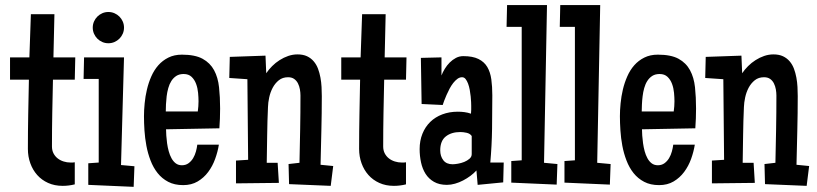

<svg xmlns="http://www.w3.org/2000/svg" viewBox="-20 -723 3218 756"><path d="M276.4 -497.1 274.4 -409.2H188.5Q187 -343.8 185.8 -278.3Q184.6 -212.9 184.6 -146.5Q184.6 -130.9 190.7 -119.1Q196.8 -107.4 207 -99.4Q217.3 -91.3 230.5 -87.2Q243.7 -83 257.8 -83Q262.2 -83 266.1 -83Q270 -83 274.4 -84V2.9Q251 8.8 226.6 8.8Q194.8 8.8 169.4 -2.7Q144 -14.2 126.5 -33.9Q108.9 -53.7 99.4 -80.1Q89.8 -106.4 89.8 -136.7Q89.8 -205.1 91.1 -272.9Q92.3 -340.8 93.8 -409.2H19.5V-497.1H95.7L101.6 -667H194.3L190.4 -497.1Z M468.3 -614.3Q468.3 -601.6 463.4 -590.3Q458.5 -579.1 450.2 -570.8Q441.9 -562.5 430.7 -557.6Q419.4 -552.7 406.7 -552.7Q394 -552.7 382.8 -557.6Q371.6 -562.5 363.3 -570.8Q355 -579.1 350.1 -590.3Q345.2 -601.6 345.2 -614.3Q345.2 -627 350.1 -638.2Q355 -649.4 363.3 -657.7Q371.6 -666 382.8 -670.9Q394 -675.8 406.7 -675.8Q419.4 -675.8 430.7 -670.9Q441.9 -666 450.2 -657.7Q458.5 -649.4 463.4 -638.2Q468.3 -627 468.3 -614.3ZM509.3 -68.4 506.3 12.7 327.6 4.9V-80.1L368.7 -83V-412.1H309.1L311 -497.1H468.3L456.5 -73.2Z M846.7 -295.9Q846.7 -255.9 843.8 -217.8L633.8 -213.9Q633.8 -203.6 634.8 -189.2Q635.7 -174.8 637.9 -158.9Q640.1 -143.1 644.3 -127.7Q648.4 -112.3 655.3 -99.9Q662.1 -87.4 672.1 -79.8Q682.1 -72.3 696.3 -72.3Q711.4 -72.3 722.4 -80.3Q733.4 -88.4 740.5 -100.3Q747.6 -112.3 751.5 -126.5Q755.4 -140.6 756.8 -153.3H841.8Q837.4 -125.5 827.1 -97.2Q816.9 -68.8 799.8 -45.9Q782.7 -22.9 758.3 -8.5Q733.9 5.9 701.2 5.9Q667 5.9 642.3 -7.1Q617.7 -20 600.6 -41.5Q583.5 -63 572.8 -91.1Q562 -119.1 556.4 -149.2Q550.8 -179.2 548.8 -209.5Q546.9 -239.7 546.9 -265.6Q546.9 -289.1 549.6 -316.4Q552.2 -343.8 558.6 -370.6Q564.9 -397.5 575.9 -422.4Q586.9 -447.3 603.5 -466.1Q620.1 -484.9 643.1 -496.3Q666 -507.8 696.3 -507.8Q748 -507.8 777.8 -491.5Q807.6 -475.1 823 -446.5Q838.4 -418 842.5 -379.2Q846.7 -340.3 846.7 -295.9ZM761.7 -324.2Q761.7 -338.9 760 -357.4Q758.3 -376 752.2 -392.6Q746.1 -409.2 734.4 -420.4Q722.7 -431.6 703.1 -431.6Q686 -431.6 674.3 -424.1Q662.6 -416.5 654.8 -404.3Q647 -392.1 642.6 -376.2Q638.2 -360.4 636.2 -344Q634.3 -327.6 633.5 -312Q632.8 -296.4 632.8 -284.2H758.8Q761.7 -304.7 761.7 -324.2Z M1292 -69.3 1282.2 8.8 1118.2 2 1116.2 -77.1 1159.2 -82Q1160.6 -148.4 1161.9 -214.4Q1163.1 -280.3 1163.1 -346.7Q1163.1 -358.4 1160.9 -371.1Q1158.7 -383.8 1153.3 -394.5Q1147.9 -405.3 1138.4 -412.1Q1128.9 -418.9 1114.3 -418.9Q1092.8 -418.9 1077.9 -407Q1063 -395 1053.7 -377.4Q1044.4 -359.9 1040 -339.4Q1035.6 -318.8 1035.2 -301.8Q1032.7 -246.6 1032 -191.9Q1031.2 -137.2 1030.3 -82H1073.2L1078.1 -2.9L909.2 -1V-90.8L957 -93.8L954.1 -411.1L882.8 -416L884.8 -499L1025.4 -503.9L1028.3 -434.6Q1038.1 -449.2 1051.5 -462.6Q1064.9 -476.1 1081.1 -486.3Q1097.2 -496.6 1115 -502.7Q1132.8 -508.8 1151.4 -508.8Q1173.3 -508.8 1189 -501.5Q1204.6 -494.1 1215.3 -481.4Q1226.1 -468.8 1232.2 -452.4Q1238.3 -436 1241.7 -417.7Q1245.1 -399.4 1246.1 -380.6Q1247.1 -361.8 1247.1 -344.7Q1247.1 -276.9 1245.4 -209.5Q1243.7 -142.1 1242.2 -74.2Z M1580.6 -497.1 1578.6 -409.2H1492.7Q1491.2 -343.8 1490 -278.3Q1488.8 -212.9 1488.8 -146.5Q1488.8 -130.9 1494.9 -119.1Q1501 -107.4 1511.2 -99.4Q1521.5 -91.3 1534.7 -87.2Q1547.9 -83 1562 -83Q1566.4 -83 1570.3 -83Q1574.2 -83 1578.6 -84V2.9Q1555.2 8.8 1530.8 8.8Q1499 8.8 1473.6 -2.7Q1448.2 -14.2 1430.7 -33.9Q1413.1 -53.7 1403.6 -80.1Q1394 -106.4 1394 -136.7Q1394 -205.1 1395.3 -272.9Q1396.5 -340.8 1397.9 -409.2H1323.7V-497.1H1399.9L1405.8 -667H1498.5L1494.6 -497.1Z M1963.4 -83 1961.4 -4.9 1860.8 4.9 1856 -51.8Q1845.7 -40.5 1832.3 -30.5Q1818.8 -20.5 1803.5 -12.5Q1788.1 -4.4 1771.7 0.2Q1755.4 4.9 1739.7 4.9Q1709.5 4.9 1688.7 -7.1Q1668 -19 1655.5 -38.8Q1643.1 -58.6 1637.7 -84Q1632.3 -109.4 1632.3 -135.7Q1632.3 -168.9 1643.3 -196.3Q1654.3 -223.6 1674.1 -242.9Q1693.8 -262.2 1721.7 -272.7Q1749.5 -283.2 1782.7 -283.2Q1795.9 -283.2 1808.8 -281.5Q1821.8 -279.8 1834.5 -275.4Q1835.4 -283.7 1835.4 -291Q1835.4 -298.3 1835.4 -306.6Q1835.4 -311 1835 -321Q1834.5 -331.1 1833.3 -343.5Q1832 -356 1829.6 -369.4Q1827.1 -382.8 1823 -393.8Q1818.8 -404.8 1813.2 -411.9Q1807.6 -418.9 1799.3 -418.9Q1790 -418.9 1781.2 -412.6Q1772.5 -406.2 1764.6 -396.2Q1756.8 -386.2 1750.2 -373.8Q1743.7 -361.3 1738.3 -349.1Q1732.9 -336.9 1729 -326.4Q1725.1 -315.9 1723.1 -309.6L1640.1 -313.5L1637.2 -495.1L1718.3 -497.1V-425.8Q1723.1 -438.5 1731.4 -452.1Q1739.7 -465.8 1750.7 -476.8Q1761.7 -487.8 1775.1 -494.9Q1788.6 -502 1804.2 -502Q1841.3 -502 1864 -490.7Q1886.7 -479.5 1898.7 -459.2Q1910.6 -439 1914.6 -410.4Q1918.5 -381.8 1918.5 -347.7Q1918.5 -281.2 1917.5 -215.3Q1916.5 -149.4 1910.6 -83ZM1837.4 -116.2V-187.5Q1830.6 -197.3 1817.1 -200.2Q1803.7 -203.1 1792.5 -203.1Q1757.3 -203.1 1735.4 -185.8Q1713.4 -168.5 1713.4 -130.9Q1713.4 -107.9 1725.6 -92Q1737.8 -76.2 1762.2 -76.2Q1770 -76.2 1783 -78.4Q1795.9 -80.6 1807.9 -85.4Q1819.8 -90.3 1828.6 -97.9Q1837.4 -105.5 1837.4 -116.2Z M2174.8 -77.1 2171.9 3.9 1993.2 -3.9V-88.9L2034.2 -91.8V-617.2H1974.6L1976.6 -703.1H2133.8L2122.1 -82Z M2384.3 -77.1 2381.3 3.9 2202.6 -3.9V-88.9L2243.7 -91.8V-617.2H2184.1L2186 -703.1H2343.3L2331.5 -82Z M2720.7 -295.9Q2720.7 -255.9 2717.8 -217.8L2507.8 -213.9Q2507.8 -203.6 2508.8 -189.2Q2509.8 -174.8 2512 -158.9Q2514.2 -143.1 2518.3 -127.7Q2522.5 -112.3 2529.3 -99.9Q2536.1 -87.4 2546.1 -79.8Q2556.2 -72.3 2570.3 -72.3Q2585.4 -72.3 2596.4 -80.3Q2607.4 -88.4 2614.5 -100.3Q2621.6 -112.3 2625.5 -126.5Q2629.4 -140.6 2630.9 -153.3H2715.8Q2711.4 -125.5 2701.2 -97.2Q2690.9 -68.8 2673.8 -45.9Q2656.7 -22.9 2632.3 -8.5Q2607.9 5.9 2575.2 5.9Q2541 5.9 2516.4 -7.1Q2491.7 -20 2474.6 -41.5Q2457.5 -63 2446.8 -91.1Q2436 -119.1 2430.4 -149.2Q2424.8 -179.2 2422.9 -209.5Q2420.9 -239.7 2420.9 -265.6Q2420.9 -289.1 2423.6 -316.4Q2426.3 -343.8 2432.6 -370.6Q2439 -397.5 2450 -422.4Q2460.9 -447.3 2477.5 -466.1Q2494.1 -484.9 2517.1 -496.3Q2540 -507.8 2570.3 -507.8Q2622.1 -507.8 2651.9 -491.5Q2681.6 -475.1 2697 -446.5Q2712.4 -418 2716.6 -379.2Q2720.7 -340.3 2720.7 -295.9ZM2635.7 -324.2Q2635.7 -338.9 2634 -357.4Q2632.3 -376 2626.2 -392.6Q2620.1 -409.2 2608.4 -420.4Q2596.7 -431.6 2577.1 -431.6Q2560.1 -431.6 2548.3 -424.1Q2536.6 -416.5 2528.8 -404.3Q2521 -392.1 2516.6 -376.2Q2512.2 -360.4 2510.3 -344Q2508.3 -327.6 2507.6 -312Q2506.8 -296.4 2506.8 -284.2H2632.8Q2635.7 -304.7 2635.7 -324.2Z M3166 -69.3 3156.2 8.8 2992.2 2 2990.2 -77.1 3033.2 -82Q3034.7 -148.4 3035.9 -214.4Q3037.1 -280.3 3037.1 -346.7Q3037.1 -358.4 3034.9 -371.1Q3032.7 -383.8 3027.3 -394.5Q3022 -405.3 3012.5 -412.1Q3002.9 -418.9 2988.3 -418.9Q2966.8 -418.9 2951.9 -407Q2937 -395 2927.7 -377.4Q2918.5 -359.9 2914.1 -339.4Q2909.7 -318.8 2909.2 -301.8Q2906.7 -246.6 2906 -191.9Q2905.3 -137.2 2904.3 -82H2947.3L2952.1 -2.9L2783.2 -1V-90.8L2831.1 -93.8L2828.1 -411.1L2756.8 -416L2758.8 -499L2899.4 -503.9L2902.3 -434.6Q2912.1 -449.2 2925.5 -462.6Q2939 -476.1 2955.1 -486.3Q2971.2 -496.6 2989 -502.7Q3006.8 -508.8 3025.4 -508.8Q3047.4 -508.8 3063 -501.5Q3078.6 -494.1 3089.4 -481.4Q3100.1 -468.8 3106.2 -452.4Q3112.3 -436 3115.7 -417.7Q3119.1 -399.4 3120.1 -380.6Q3121.1 -361.8 3121.1 -344.7Q3121.1 -276.9 3119.4 -209.5Q3117.7 -142.1 3116.2 -74.2Z"/></svg>

Font: Maiden Orange
Style: Regular
Weight: 400
Designer: Astigmatic (AOETI)
Foundry: Astigmatic (AOETI)
Version: Version 1.001